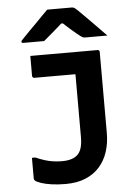

<svg xmlns="http://www.w3.org/2000/svg" viewBox="-63 -992 725 1058"><g transform="rotate(-5 300.0 -463.0)"><path d="M248 -107Q277 -107 298.5 -113.5Q320 -120 335 -134Q345 -144 351 -157.5Q357 -171 360 -189Q363 -207 363 -230Q363 -273 363 -317Q363 -361 363 -408Q363 -455 363 -504Q363 -553 363 -605L383 -559L345 -601L391 -578Q359 -578 327 -578Q295 -578 263 -578Q231 -578 199 -578Q167 -578 135 -578Q132 -578 129.5 -579.5Q127 -581 125.5 -583.5Q124 -586 124 -589Q124 -618 124 -644.5Q124 -671 124 -700Q170 -700 217 -700Q264 -700 310 -700Q356 -700 403 -700Q450 -700 496 -700Q500 -700 502 -698.5Q504 -697 505.5 -695Q507 -693 507 -689Q507 -633 507 -577Q507 -521 507 -465Q507 -409 507 -353Q507 -297 507 -241Q507 -184 491.5 -136.5Q476 -89 445 -54Q414 -19 367 0.5Q320 20 257 20Q215 20 180 15Q145 10 121.5 2Q98 -6 89 -14Q87 -16 86 -18Q85 -20 84.5 -22.5Q84 -25 84 -28Q84 -56 84 -82.5Q84 -109 84 -140H103Q128 -129 151.5 -121.5Q175 -114 199 -110.5Q223 -107 248 -107ZM239 -946Q254 -946 281 -946Q308 -946 334.5 -946Q361 -946 375 -946Q382 -946 387.5 -943Q393 -940 407 -927Q415 -919 431.5 -902.5Q448 -886 469.5 -864.5Q491 -843 513.5 -819.5Q536 -796 557 -775Q531 -775 497 -775Q463 -775 437 -775Q426 -775 421.5 -777Q417 -779 409 -785Q393 -797 365 -821Q337 -845 296 -884L348 -863Q332 -863 315.5 -863Q299 -863 282 -863L333 -885Q294 -849 263 -822.5Q232 -796 207 -775H93Q89 -775 86.5 -775.5Q84 -776 83 -778Q82 -780 82 -782Q82 -786 85.5 -790Q89 -794 103 -808Q116 -822 133.5 -839.5Q151 -857 170.5 -876.5Q190 -896 207.5 -914.5Q225 -933 239 -946Z"/></g></svg>

Font: Recursive Monospace
Style: Bold
Weight: 700
Version: Version 1.047